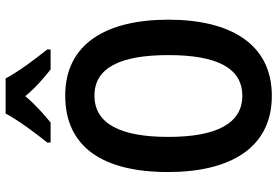

<svg xmlns="http://www.w3.org/2000/svg" viewBox="-172 -805 987 683"><g transform="rotate(-90 321.5 -463.5)"><path d="M384 -937H259C238 -896 190 -831 156 -789V-777H227C253 -798 290 -830 321 -867C351 -830 388 -799 416 -777H487V-789C451 -834 407 -893 384 -937ZM593 -358C593 -578 508 -725 323 -725C142 -725 51 -594 51 -359C51 -141 135 10 322 10C507 10 593 -138 593 -358ZM176 -358C176 -529 223 -621 323 -621C421 -621 467 -531 467 -358C467 -185 421 -95 322 -95C224 -95 176 -187 176 -358Z"/></g></svg>

Font: Noto Sans Sinhala UI Condensed SemiBold
Style: Regular
Weight: 600
Width: 3
Designer: Jelle Bosma - Monotype Design Team
Foundry: Monotype Imaging Inc.
Version: Version 2.006